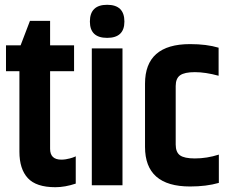

<svg xmlns="http://www.w3.org/2000/svg" viewBox="-20 -773 957 801"><path d="M105 -686H189V-584H289V-476H189V-152Q189 -107 236 -107Q245 -107 254.5 -108.5Q264 -110 271 -112Q278 -114 283 -115.5Q288 -117 292 -119L296 -121V-7Q251 8 211 8Q131 8 96 -30Q61 -68 61 -140V-476H5V-584H66Z M363 -571H491V0H363ZM355 -683Q355 -753 427 -753Q499 -753 499 -683Q499 -615 427 -615Q355 -615 355 -683Z M585 -424Q585 -589 773 -589Q842 -589 892 -574V-457Q837 -472 793 -472Q750 -472 731.5 -459Q713 -446 713 -414V-170Q713 -138 731 -125Q749 -112 793 -112Q843 -112 893 -128V-10Q841 5 773 5Q585 5 585 -160Z"/></svg>

Font: Khand ExtraBold
Style: Regular
Weight: 800
Designer: Sanchit Sawaria and Jyotish Sonowal (Devanagari), Satya Rajpurohit (Latin)
Foundry: Indian Type Foundry
Version: Version 2.000;PS 1.0;hotconv 1.0.79;makeotf.lib2.5.61930